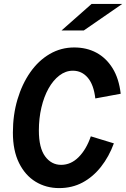

<svg xmlns="http://www.w3.org/2000/svg" viewBox="-20 -953 646 983"><path d="M283 10Q216 10 162.5 -22.5Q109 -55 77.5 -118.5Q46 -182 46 -274Q46 -365 69.5 -444Q93 -523 135 -583Q177 -643 234.5 -676.5Q292 -710 360 -710Q424 -710 474 -683Q524 -656 556.5 -603.5Q589 -551 598 -473L468 -449Q460 -519 429.5 -555Q399 -591 353 -591Q316 -591 284 -566.5Q252 -542 228.5 -500Q205 -458 192 -402.5Q179 -347 179 -285Q179 -196 211 -152.5Q243 -109 293 -109Q343 -109 382.5 -148.5Q422 -188 445 -255L563 -219Q538 -151 497 -99Q456 -47 402.5 -18.5Q349 10 283 10ZM295 -797 449 -933H606L409 -797Z"/></svg>

Font: Red Hat Mono SemiBold
Style: Italic
Weight: 600
Italic angle: -12°
Monospace: yes
Designer: Pentagram, MCKL
Foundry: MCKL
Version: Version 1.030